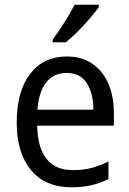

<svg xmlns="http://www.w3.org/2000/svg" viewBox="-20 -786 550 816"><path d="M264 -546Q327 -546 372 -515.5Q417 -485 440.5 -430.5Q464 -376 464 -306V-252H138Q142 -63 290 -63Q333 -63 368 -72Q403 -81 441 -100V-25Q404 -7 367.5 1.5Q331 10 284 10Q173 10 112 -63Q51 -136 51 -264Q51 -398 108 -472Q165 -546 264 -546ZM263 -476Q208 -476 176.5 -436Q145 -396 139 -320H377Q377 -387 349.5 -431.5Q322 -476 263 -476ZM400 -756Q387 -737 362.5 -708.5Q338 -680 310 -652Q282 -624 260 -606H204V-618Q228 -650 254 -691Q280 -732 297 -766H400Z"/></svg>

Font: Noto Sans Hebrew SemiCondensed
Style: Regular
Weight: 400
Width: 4
Designer: Monotype Design Team
Foundry: Monotype Imaging Inc.
Version: Version 2.004; ttfautohint (v1.8.4.7-5d5b)